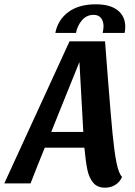

<svg xmlns="http://www.w3.org/2000/svg" viewBox="-56 -852 625 892"><path d="M432 20Q397 20 377.5 -2.5Q358 -25 350 -63Q342 -101 336 -166H152Q120 -88 86 0H-36L267 -660H432L445 -491Q459 -312 467 -230Q475 -148 485 -97.5Q495 -47 511 -30Q502 -8 481 6Q460 20 432 20ZM225 -346 182 -239H331L313 -564ZM425 -730Q425 -753 413.5 -768Q402 -783 379 -783Q346 -783 324.5 -757.5Q303 -732 297 -699H201Q213 -760 261.5 -796Q310 -832 389 -832Q456 -832 491 -804Q526 -776 526 -727Q526 -714 523 -699H421Q425 -718 425 -730Z"/></svg>

Font: Sansita Medium Italic
Style: Regular
Weight: 500
Italic angle: -11°
Designer: Pablo Cosgaya
Foundry: Omnibus-Type
Version: Version 1.006